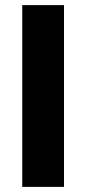

<svg xmlns="http://www.w3.org/2000/svg" viewBox="-20 -730 337 750"><path d="M67 0V-710H230V0Z"/></svg>

Font: Livvic
Style: Bold
Weight: 700
Designer: Jacques Le Bailly, Baron von Fonthausen
Version: Version 1.001; ttfautohint (v1.8.2)